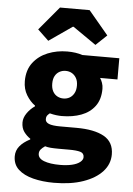

<svg xmlns="http://www.w3.org/2000/svg" viewBox="-62 -791 724 1046"><g transform="rotate(5 300.0 -268.0)"><path d="M273 209Q210 209 159 196Q108 183 78 155.5Q48 128 48 83Q48 52 67.5 28Q87 4 124 -15V-19Q104 -32 89 -52.5Q74 -73 74 -104Q74 -129 91 -154Q108 -179 134 -197V-201Q107 -220 87 -253Q67 -286 67 -329Q67 -390 97.5 -430Q128 -470 177.5 -490Q227 -510 284 -510Q331 -510 367 -498H569V-382H474Q481 -372 486.5 -356.5Q492 -341 492 -324Q492 -266 464.5 -229Q437 -192 390 -174.5Q343 -157 284 -157Q270 -157 253.5 -159Q237 -161 218 -166Q208 -158 203.5 -151.5Q199 -145 199 -133Q199 -116 218.5 -108Q238 -100 281 -100H369Q467 -100 520.5 -70Q574 -40 574 28Q574 81 537 121.5Q500 162 432.5 185.5Q365 209 273 209ZM284 -253Q303 -253 318 -261.5Q333 -270 342.5 -287Q352 -304 352 -329Q352 -354 342.5 -370.5Q333 -387 318 -395.5Q303 -404 284 -404Q266 -404 250.5 -395.5Q235 -387 226 -370.5Q217 -354 217 -329Q217 -304 226 -287Q235 -270 250.5 -261.5Q266 -253 284 -253ZM297 109Q334 109 362 102.5Q390 96 406 83.5Q422 71 422 56Q422 34 401 28Q380 22 340 22H283Q255 22 238 20.5Q221 19 208 15Q192 26 184.5 35.5Q177 45 177 58Q177 84 210 96.5Q243 109 297 109ZM175 -559 115 -616 223 -745H385L493 -616L433 -559L306 -647H302Z"/></g></svg>

Font: Source Code Pro ExtraBold
Style: Regular
Weight: 800
Monospace: yes
Designer: Paul D. Hunt, Teo Tuominen
Foundry: Adobe Systems Incorporated
Version: Version 1.018;hotconv 1.0.116;makeotfexe 2.5.65601